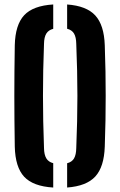

<svg xmlns="http://www.w3.org/2000/svg" viewBox="-20 -828 535 856"><path d="M217.3 8.1Q127.5 2.7 87.7 -40.1Q48 -83 45.9 -174.3Q44.9 -236.6 44.4 -292.2Q43.9 -347.7 43.9 -401Q43.9 -454.4 44.4 -509.7Q44.9 -565.1 45.9 -626.3Q48 -717.2 87.7 -760Q127.5 -802.7 217.3 -808.1V-699.5Q196.1 -694 186.4 -678.2Q176.7 -662.3 176.2 -632.7Q173.8 -571.9 172.7 -514.6Q171.6 -457.2 171.6 -401.3Q171.6 -345.3 172.7 -287.7Q173.8 -230.1 176.2 -167.9Q176.7 -138.2 186.4 -122.1Q196.1 -106 217.3 -100.5ZM279.3 8V-100.2Q300.7 -105.7 310.1 -121.8Q319.5 -138 320 -167.9Q322.4 -229.6 323.8 -287Q325.1 -344.3 325.1 -400.2Q325.1 -456.2 323.8 -513.8Q322.4 -571.4 320 -632.7Q319.5 -662.3 310.1 -678.3Q300.7 -694.3 279.3 -699.8V-808Q365.6 -801.9 404.9 -759Q444.1 -716.2 447.1 -626.3Q449.3 -564.7 450.3 -509.4Q451.2 -454 451.2 -400.5Q451.2 -346.9 450.3 -291.6Q449.3 -236.3 447.1 -174.3Q444.1 -83.9 404.9 -41.1Q365.6 1.7 279.3 8Z"/></svg>

Font: Big Shoulders Stencil Text SC Thin
Style: Regular
Weight: 100
Designer: Patric King
Foundry: XO Type Co
Version: Version 2.001